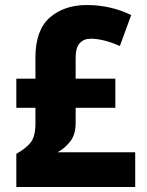

<svg xmlns="http://www.w3.org/2000/svg" viewBox="-20 -744 583 764"><path d="M326 -724Q374 -724 419 -713.5Q464 -703 502 -684L457 -561Q391 -590 341 -590Q314 -590 297.5 -572.5Q281 -555 281 -513V-431H439V-315H281V-254Q281 -208 259 -180.5Q237 -153 209 -138H518V0H45V-132Q83 -153 102 -177Q121 -201 121 -253V-315H45V-431H121V-515Q121 -624 178 -674Q235 -724 326 -724Z"/></svg>

Font: Noto Sans Armenian SemiCondensed ExtraBold
Style: Regular
Weight: 800
Width: 4
Designer: Monotype Design Team
Foundry: Monotype Imaging Inc.
Version: Version 2.008; ttfautohint (v1.8.4.7-5d5b)